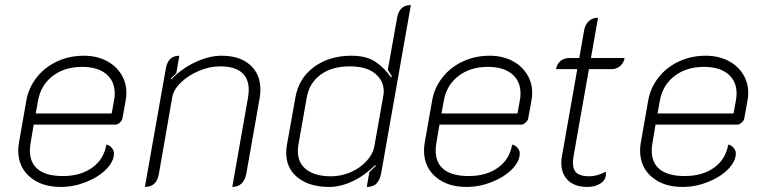

<svg xmlns="http://www.w3.org/2000/svg" viewBox="-20 -729 3013 758"><path d="M52 -135Q52 -151 55 -167L84 -332Q93 -383 125 -423.5Q157 -464 205.5 -486.5Q254 -509 311 -509Q360 -509 398 -490Q436 -471 457.5 -437.5Q479 -404 479 -362Q479 -348 476 -331L463 -260Q461 -252 452.5 -244.5Q444 -237 436 -237H113L101 -166Q98 -150 98 -135Q98 -85 131 -59.5Q164 -34 228 -34Q298 -34 344 -67Q390 -100 400 -158Q411 -157 420.5 -146Q430 -135 430 -124Q430 -92 399.5 -61Q369 -30 320 -10.5Q271 9 220 9Q144 9 98 -30.5Q52 -70 52 -135ZM421 -281 430 -331Q433 -346 433 -359Q433 -409 399 -437Q365 -465 304 -465Q235 -465 188 -429Q141 -393 130 -331L121 -281Z M635 -460Q644 -509 688 -509L676 -440L655 -420L656 -415Q695 -457 750 -483Q805 -509 855 -509Q926 -509 967 -473Q1008 -437 1008 -375Q1008 -359 1005 -341L952 -41Q947 -17 933 -4Q919 9 897 9L959 -343Q962 -360 962 -374Q962 -420 933.5 -443.5Q905 -467 849 -467Q808 -467 766 -449.5Q724 -432 694.5 -403.5Q665 -375 660 -345L607 -41Q598 9 552 9Z M1110 -126Q1110 -142 1113 -158L1146 -343Q1159 -420 1219.5 -464.5Q1280 -509 1367 -509Q1426 -509 1461.5 -485.5Q1497 -462 1524 -423L1527 -428L1511 -453L1548 -660Q1557 -709 1602 -709L1485 -46Q1480 -19 1467 -5Q1454 9 1428 9L1438 -49L1463 -74L1462 -78Q1420 -36 1372.5 -13.5Q1325 9 1279 9Q1203 9 1156.5 -27Q1110 -63 1110 -126ZM1458 -152 1493 -349Q1495 -361 1495 -368Q1495 -411 1460.5 -439Q1426 -467 1361 -467Q1290 -467 1245.5 -434Q1201 -401 1191 -344L1158 -157Q1156 -148 1156 -132Q1156 -85 1190.5 -59Q1225 -33 1287 -33Q1327 -33 1364 -49Q1401 -65 1426.5 -92.5Q1452 -120 1458 -152Z M1654 -135Q1654 -151 1657 -167L1686 -332Q1695 -383 1727 -423.5Q1759 -464 1807.5 -486.5Q1856 -509 1913 -509Q1962 -509 2000 -490Q2038 -471 2059.5 -437.5Q2081 -404 2081 -362Q2081 -348 2078 -331L2065 -260Q2063 -252 2054.5 -244.5Q2046 -237 2038 -237H1715L1703 -166Q1700 -150 1700 -135Q1700 -85 1733 -59.5Q1766 -34 1830 -34Q1900 -34 1946 -67Q1992 -100 2002 -158Q2013 -157 2022.5 -146Q2032 -135 2032 -124Q2032 -92 2001.5 -61Q1971 -30 1922 -10.5Q1873 9 1822 9Q1746 9 1700 -30.5Q1654 -70 1654 -135ZM2023 -281 2032 -331Q2035 -346 2035 -359Q2035 -409 2001 -437Q1967 -465 1906 -465Q1837 -465 1790 -429Q1743 -393 1732 -331L1723 -281Z M2196 -87Q2196 -100 2199 -115L2259 -456H2175Q2179 -477 2193 -488.5Q2207 -500 2229 -500H2267L2286 -609Q2290 -632 2304.5 -645.5Q2319 -659 2341 -659L2313 -500H2446Q2442 -480 2428 -468Q2414 -456 2394 -456H2305L2245 -116Q2242 -100 2242 -86Q2242 -58 2257.5 -45.5Q2273 -33 2307 -33Q2337 -33 2371 -51Q2372 -49 2372 -41Q2372 -19 2351 -5Q2330 9 2298 9Q2250 9 2223 -16.5Q2196 -42 2196 -87Z M2507 -135Q2507 -151 2510 -167L2539 -332Q2548 -383 2580 -423.5Q2612 -464 2660.5 -486.5Q2709 -509 2766 -509Q2815 -509 2853 -490Q2891 -471 2912.5 -437.5Q2934 -404 2934 -362Q2934 -348 2931 -331L2918 -260Q2916 -252 2907.5 -244.5Q2899 -237 2891 -237H2568L2556 -166Q2553 -150 2553 -135Q2553 -85 2586 -59.5Q2619 -34 2683 -34Q2753 -34 2799 -67Q2845 -100 2855 -158Q2866 -157 2875.5 -146Q2885 -135 2885 -124Q2885 -92 2854.5 -61Q2824 -30 2775 -10.5Q2726 9 2675 9Q2599 9 2553 -30.5Q2507 -70 2507 -135ZM2876 -281 2885 -331Q2888 -346 2888 -359Q2888 -409 2854 -437Q2820 -465 2759 -465Q2690 -465 2643 -429Q2596 -393 2585 -331L2576 -281Z"/></svg>

Font: K2D Thin
Style: Italic
Weight: 100
Italic angle: -10°
Designer: Katatrad Aksorn Co.,Ltd.
Foundry: Cadson Demak Co.,Ltd.
Version: Version 1.000; ttfautohint (v1.6)